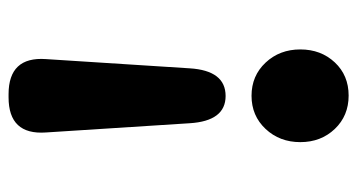

<svg xmlns="http://www.w3.org/2000/svg" viewBox="-208 -414 814 437"><g transform="rotate(90 198.5 -196.0)"><path d="M195 191Q109 191 115 106L136 -221Q141 -303 199 -303Q256 -303 261 -221L282 106Q288 191 202 191ZM198.5 -362Q153 -362 123 -394Q93 -426 93 -473Q93 -520 122.5 -551.5Q152 -583 198 -583Q244 -583 274 -551.5Q304 -520 304 -473Q304 -426 274 -394Q244 -362 198.5 -362Z"/></g></svg>

Font: Resource Han Rounded KR Heavy
Style: Regular
Weight: 900
Designer: Cyano Hao (round all glyphs); Ryoko NISHIZUKA 西塚涼子 (kana, bopomofo & ideographs); Paul D. Hunt (Latin, Greek & Cyrillic)
Foundry: Cyano Hao
Version: 0.990